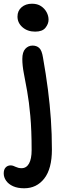

<svg xmlns="http://www.w3.org/2000/svg" viewBox="-60 -752 355 1032"><path d="M70 260Q35 260 10.5 249Q-14 238 -27 219.5Q-40 201 -40 180Q-40 159 -29.5 148Q-19 137 -3 137Q5 137 11.5 139.5Q18 142 24.5 145Q31 148 38.5 150Q46 152 56 152Q82 152 96 127Q110 102 110 55Q110 -52 103 -129Q96 -206 86 -261.5Q76 -317 68 -358.5Q60 -400 60 -435Q60 -472 76 -489.5Q92 -507 115 -507Q137 -507 151 -494Q165 -481 171 -443Q187 -353 197.5 -271.5Q208 -190 213.5 -111Q219 -32 219 52Q219 155 178 207.5Q137 260 70 260ZM129 -582Q88 -582 61 -605.5Q34 -629 34 -663Q34 -694 56 -713Q78 -732 112 -732Q141 -732 160.5 -719Q180 -706 190.5 -686.5Q201 -667 201 -646Q201 -624 184.5 -603Q168 -582 129 -582Z"/></svg>

Font: Shantell Sans Medium
Style: Regular
Weight: 500
Designer: Stephen Nixon, Anya Danilova, Shantell Martin
Foundry: Arrow Type
Version: Version 1.011;[c5ecc13dd]